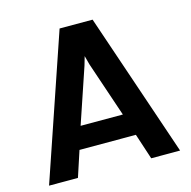

<svg xmlns="http://www.w3.org/2000/svg" viewBox="-107 -839 937 944"><g transform="rotate(-15 361.5 -366.5)"><path d="M28 0 278 -733H446L695 0H548L505 -131H218L175 0ZM254 -244H469L374 -525L362 -570L349 -525Z"/></g></svg>

Font: Kreadon
Style: Bold
Weight: 700
Designer: Reiya WATANABE
Foundry: StudioGnu
Version: Version 1.003; ttfautohint (v1.8.4.7-5d5b);gftools[0.9.32]